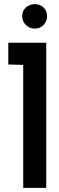

<svg xmlns="http://www.w3.org/2000/svg" viewBox="-20 -906 285 926"><path d="M148 -886Q123 -886 105 -870Q87 -854 87 -828Q87 -803 105 -785.5Q123 -768 148 -768Q173 -768 190 -785.5Q207 -803 207 -828Q207 -854 190 -870Q173 -886 148 -886ZM20 -595 92 -593V0H203V-700H20Z"/></svg>

Font: Advent Pro Expanded
Style: Bold
Weight: 700
Width: 7
Designer: VivaRado, Andreas Kalpakidis
Foundry: VivaRado, Andreas Kalpakidis
Version: Version 3.000